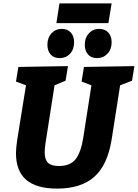

<svg xmlns="http://www.w3.org/2000/svg" viewBox="-20 -1096 811 1130"><path d="M771 -707 757 -621 687 -594 637 -275Q613 -124 534.5 -55Q456 14 316 14Q195 14 134.5 -37.5Q74 -89 74 -195Q74 -222 81 -271L133 -594L74 -616L88 -702L380 -707L366 -621L301 -594L249 -261Q243 -225 243 -199Q243 -157 262.5 -138Q282 -119 327 -119Q393 -119 424.5 -158.5Q456 -198 470 -285L518 -594L460 -616L474 -702ZM259 -833Q259 -874 283 -900Q307 -926 344 -926Q377 -926 396.5 -905Q416 -884 416 -847Q416 -805 392 -779.5Q368 -754 331 -754Q297 -754 278 -775.5Q259 -797 259 -833ZM479 -833Q479 -874 503 -900Q527 -926 564 -926Q597 -926 617 -905Q637 -884 637 -847Q637 -806 612.5 -780Q588 -754 551 -754Q517 -754 498 -775.5Q479 -797 479 -833ZM330 -1076H637L618 -960H312Z"/></svg>

Font: Bitter Pro ExtraBold
Style: Italic
Weight: 800
Italic angle: -9°
Designer: Sol Matas, and Bitter project Authors
Foundry: Sol Matas
Version: Version 1.010